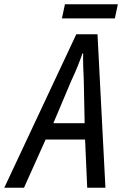

<svg xmlns="http://www.w3.org/2000/svg" viewBox="-79 -876 570 896"><path d="M210 -790H457L471 -856H224ZM170 -301 254 -500C276 -546 293 -590 306 -627H309C308 -591 310 -543 312 -502L316 -301ZM-59 0H33L134 -225H318L328 0H413L376 -716H277Z"/></svg>

Font: Noto Sans Display SemiCondensed
Style: Italic
Weight: 400
Width: 4
Italic angle: -12°
Designer: Monotype Design Team
Foundry: Monotype Imaging Inc.
Version: Version 1.900